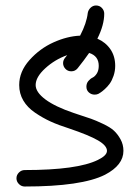

<svg xmlns="http://www.w3.org/2000/svg" viewBox="-20 -680 510 700"><path d="M330 -660Q343 -660 351.5 -651Q360 -642 360 -630Q360 -589 335 -539Q365 -526 382.5 -500.5Q400 -475 400 -440Q400 -421 394 -403.5Q388 -386 380 -375Q372 -364 362 -355Q352 -346 347 -343Q342 -340 339 -338Q333 -335 325 -335Q313 -335 304 -343Q295 -351 295 -364Q295 -376 302 -384.5Q309 -393 317.5 -397Q326 -401 333 -412Q340 -423 340 -440Q340 -476 305 -487Q287 -461 263 -431Q254 -420 240 -420Q227 -420 218.5 -429Q210 -438 210 -450Q210 -460 217 -469Q221 -474 225 -479Q180 -463 145 -431Q110 -399 110 -370Q110 -344 145.5 -317.5Q181 -291 249 -268Q254 -266 264 -263Q295 -253 312 -247Q329 -241 355.5 -228.5Q382 -216 395.5 -203.5Q409 -191 419.5 -172Q430 -153 430 -130Q430 -78 363 -43Q278 0 70 0Q58 0 49 -9Q40 -18 40 -30Q40 -42 49 -51Q58 -60 70 -60Q262 -60 337 -97Q370 -113 370 -130Q370 -149 337.5 -168Q305 -187 231 -212Q193 -224 164.5 -237Q136 -250 108 -269Q80 -288 65 -313.5Q50 -339 50 -370Q50 -419 87.5 -461Q125 -503 175 -525.5Q225 -548 272 -550Q296 -596 300 -633Q302 -644 310.5 -652Q319 -660 330 -660Z"/></svg>

Font: Pecita
Style: Book
Weight: 400
Width: 7
Version: Version 4.3